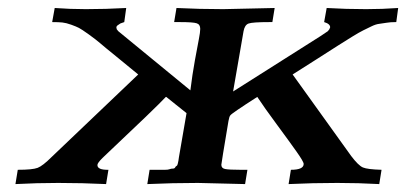

<svg xmlns="http://www.w3.org/2000/svg" viewBox="-20 -465 1026 485"><path d="M19 0 24.9 -36.1Q62 -36.1 75 -41Q87.9 -45.9 110.8 -68.8L329.1 -276.9Q305.2 -296.9 274.7 -321.5Q244.1 -346.2 233.2 -355.7Q222.2 -365.2 204.1 -378.2Q186 -391.1 179.4 -394.5Q172.9 -397.9 159.9 -402.6Q147 -407.2 137.5 -408.2Q127.9 -409.2 111.8 -409.2L118.2 -444.8Q157.2 -441.9 196.8 -441.9Q247.6 -441.9 298.8 -444.8L293.9 -409.2L284.2 -405.8L276.9 -400.9L274.9 -398.9L273.9 -396L274.9 -391.1L278.8 -386.2L460.9 -236.8Q465.8 -276.9 472.4 -313Q479 -349.1 482.4 -366.5Q485.8 -383.8 485.8 -392.1Q485.8 -403.3 476.8 -406.2Q467.8 -409.2 434.1 -409.2H419.9L425.8 -444.8Q483.9 -441.9 543.9 -441.9L673.8 -444.8L668 -409.2H661.1Q617.2 -409.2 607.7 -405.5Q598.1 -401.9 595.2 -386.2Q594.2 -380.4 583 -315.7Q571.8 -251 568.8 -233.9L790 -374L808.1 -386.2L812 -391.1L814 -396Q814 -404.8 798.8 -409.2L805.2 -444.8Q854 -441.9 904.8 -441.9Q945.8 -441.9 985.8 -444.8L981 -409.2H980Q965.8 -409.2 956.3 -407.5Q946.8 -405.8 938 -404.8Q929.2 -403.8 918.2 -398.4Q907.2 -393.1 897.7 -388.4Q888.2 -383.8 868.7 -371.8Q849.1 -359.9 833 -349.4Q816.9 -338.9 783 -317.4Q749 -295.9 719.2 -276.9L867.2 -70.8Q885.3 -46.9 896.7 -42Q908.2 -37.1 943.8 -36.1L938 0Q886.2 -2.9 832 -2.9Q770 -2.9 709 0L714.8 -36.1Q747.1 -36.1 747.1 -50.8Q747.1 -56.6 728.5 -82.8Q710 -108.9 679 -150.9Q647.9 -192.9 629.9 -220.2Q565.9 -179.2 562 -173.8Q559.1 -170.9 557.1 -159.2Q539.1 -52.2 539.1 -48.8Q539.1 -40 548.6 -38.1Q558.1 -36.1 587.9 -36.1H605L599.1 0Q491.2 -2.9 480 -2.9Q416 -2.9 352.1 0L357.9 -36.1H362.8Q375 -36.1 382.1 -36.1Q389.2 -36.1 397 -36.1Q404.8 -36.1 408.4 -37.6Q412.1 -39.1 416.5 -39.1Q420.9 -39.1 422.4 -42Q423.8 -44.9 426 -45.9Q428.2 -46.9 429.2 -52Q430.2 -57.1 430.7 -59.1Q431.2 -61 432.1 -68.6Q433.1 -76.2 434.1 -80.1L451.2 -179.2L399.9 -220.2H398.9Q377 -196.3 238.8 -65.9Q225.6 -52.7 226.1 -47.9Q226.1 -35.6 253.9 -36.1L248 0Q188 -2.9 127 -2.9Q73.2 -2.9 19 0Z"/></svg>

Font: CMU Serif Extra
Style: BoldSlanted
Weight: 700
Italic angle: -9.46001°
Version: Version 0.7.0